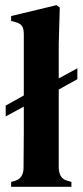

<svg xmlns="http://www.w3.org/2000/svg" viewBox="-20 -722 320 742"><path d="M23 0V-19L38 -23Q71 -34 71 -73Q71 -107 71.5 -141.5Q72 -176 72 -210V-310L2 -272V-314L72 -353V-590Q72 -611 65 -621.5Q58 -632 38 -637L23 -641V-660L198 -702L211 -693L207 -552V-419L279 -458V-416L207 -376V-73Q208 -53 215.5 -40.5Q223 -28 242 -23L256 -19V0Z"/></svg>

Font: DM Serif Text
Style: Regular
Weight: 400
Designer: Colophon Foundry, Frank Grießhammer
Foundry: Colophon Foundry
Version: Version 5.200; ttfautohint (v1.8.3)